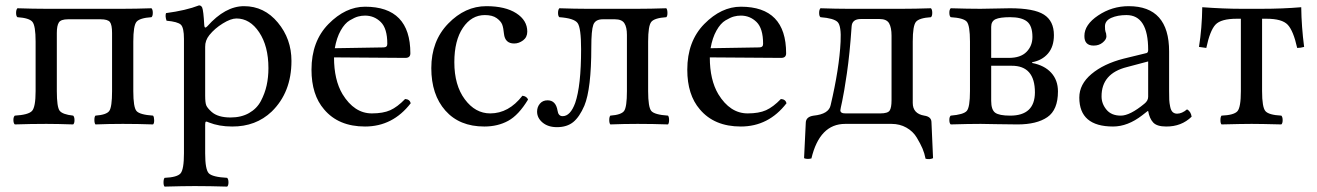

<svg xmlns="http://www.w3.org/2000/svg" viewBox="-20 -462 4910 716"><path d="M437 -429.2Q484.9 -429.2 544.9 -431.2Q549.8 -426.3 549.8 -414.1Q549.8 -401.9 544.9 -397.9Q501 -395 489 -380.6Q477.1 -366.2 477.1 -307.1V-122.1Q477.1 -62 489 -48.1Q501 -34.2 550.8 -30.8Q554.7 -25.9 554.9 -13.9Q555.2 -2 550.8 2Q494.6 0 438 0Q386.2 0 335.9 2Q332 -2.9 332 -14.9Q332 -26.9 335.9 -30.8Q377 -33.7 387.5 -48.3Q397.9 -63 397.9 -122.1V-338.9Q397.9 -369.6 389.9 -379.9Q381.8 -390.1 355 -390.1H233.9Q207 -390.1 199.5 -378.2Q191.9 -366.2 191.9 -338.9V-122.1Q191.9 -63 202.4 -49.1Q212.9 -35.2 252.9 -30.8Q257.8 -25.9 257.8 -13.9Q257.8 -2 252.9 2Q192.9 0 152.8 0Q94.7 0 35.2 2Q30.3 -2 30 -13.9Q29.8 -25.9 35.2 -30.8Q85.9 -33.7 99.4 -48.3Q112.8 -63 112.8 -122.1V-307.1Q112.8 -366.2 100.8 -380.6Q88.9 -395 44.9 -397.9Q40 -401.9 40 -413.8Q40 -425.8 44.9 -431.2Q105 -429.2 152.8 -429.2Z M760.7 -331.1Q744.6 -311 745.1 -287.1V-105Q745.1 -78.6 749.3 -68.8Q753.4 -59.1 769 -44.9Q792.5 -23.9 839.8 -23.9Q879.9 -23.9 908.9 -40.5Q938 -57.1 952.9 -85.4Q967.8 -113.8 974.4 -143.8Q981 -173.8 981 -208Q981 -290 946.5 -341.6Q912.1 -393.1 861.8 -393.1Q840.8 -393.1 810.8 -374.5Q780.8 -356 760.7 -331.1ZM741.7 -368.2Q742.7 -353 752.9 -363.8Q819.8 -439 890.1 -439Q965.3 -439 1016.1 -377.9Q1066.9 -316.9 1066.9 -234.9Q1066.9 -117.7 993.2 -45.9Q934.1 10.3 845.7 9.8Q796.9 9.8 758.8 -5.4Q751 -9.3 748 -8.3Q745.1 -7.3 745.1 2V109.9Q745.1 169.9 758.5 184.1Q772 198.2 827.1 201.2Q832 206.1 832 218Q832 230 827.1 233.9Q761.2 231.9 706.1 231.9Q664.1 231.9 593.8 233.9Q589.8 230 589.8 218Q589.8 206.1 593.8 201.2Q640.6 199.2 653.3 184.6Q666 169.9 666 109.9V-316.9Q666 -358.9 654.5 -369.9Q643.1 -380.9 601.1 -384.8Q595.2 -401.9 599.1 -413.1Q673.3 -422.9 722.2 -441.9Q730 -441.9 733.9 -434.1Q738.8 -422.4 741.7 -368.2Z M1228.5 -282.2 1409.7 -285.2Q1424.8 -285.2 1424.3 -298.8Q1424.3 -356 1399.9 -379.9Q1375.5 -403.8 1341.3 -403.8Q1328.1 -403.8 1315.4 -400.4Q1302.7 -397 1284.2 -386Q1265.6 -375 1250.5 -348.1Q1235.4 -321.3 1228.5 -282.2ZM1490.7 -92.8Q1507.8 -91.8 1511.7 -77.1Q1444.8 9.8 1341.3 9.8Q1242.2 9.8 1188.5 -54.2Q1141.6 -108.4 1141.6 -202.1Q1141.6 -308.1 1205.1 -372.6Q1268.6 -437 1341.3 -437Q1510.3 -437 1510.3 -263.2Q1510.3 -246.1 1491.7 -246.1L1225.6 -248Q1225.6 -164.1 1257.3 -110.8Q1301.3 -39.1 1366.7 -39.1Q1408.7 -39.1 1435.3 -51Q1461.9 -63 1490.7 -92.8Z M1949.2 -90.8Q1914.1 -32.7 1875.2 -11.5Q1836.4 9.8 1786.1 9.8Q1693.4 9.8 1640.9 -49.6Q1588.4 -108.9 1588.4 -208Q1588.4 -309.1 1651.4 -374Q1714.4 -439 1793.5 -439Q1864.3 -439 1905.3 -412.6Q1946.3 -386.2 1946.3 -344.2Q1946.3 -323.2 1930.7 -311.5Q1915 -299.8 1897.5 -299.8Q1863.3 -299.8 1859.4 -335.9Q1857.4 -357.9 1852.8 -370.4Q1848.1 -382.8 1832.3 -394.3Q1816.4 -405.8 1788.1 -405.8Q1738.3 -405.8 1706.3 -358.4Q1674.3 -311 1674.3 -230Q1674.3 -144 1713.4 -91.6Q1752.4 -39.1 1808.1 -39.1Q1877 -39.1 1928.2 -105Q1944.3 -103 1949.2 -90.8Z M2397 -122.1Q2397 -62 2408.9 -48.1Q2420.9 -34.2 2471.2 -30.8Q2475.1 -25.9 2475.1 -14.4Q2475.1 -2.9 2471.2 2Q2415 0 2357.9 0Q2306.2 0 2255.9 2Q2252 -2.9 2252 -14.4Q2252 -25.9 2255.9 -30.8Q2296.9 -33.7 2307.4 -48.3Q2317.9 -63 2317.9 -122.1V-332Q2317.9 -360.8 2308.3 -375.5Q2298.8 -390.1 2272.9 -390.1H2228Q2200.2 -390.1 2192.6 -369.6Q2185.1 -349.1 2185.1 -286.1Q2185.1 -130.4 2159.2 -67.9Q2141.1 -25.9 2117.7 -6.8Q2094.2 12.2 2057.1 12.2Q2023.9 12.2 2003.4 -4.9Q1982.9 -22 1982.9 -45.9Q1982.9 -63 1993.4 -75.4Q2003.9 -87.9 2022 -87.9Q2052.7 -87.9 2059.1 -49.8Q2062 -28.8 2078.1 -28.8Q2106.9 -28.8 2125 -78.1Q2147 -142.1 2147 -278.8Q2147 -357.9 2134 -376Q2121.1 -394 2065.9 -397.9Q2061 -401.9 2061 -413.8Q2061 -425.8 2065.9 -431.2Q2126 -429.2 2168 -429.2H2356.9Q2404.8 -429.2 2464.8 -431.2Q2468.8 -426.3 2469 -414.1Q2469.2 -401.9 2464.8 -397.9Q2420.9 -395 2408.9 -380.6Q2397 -366.2 2397 -307.1Z M2629.9 -282.2 2811 -285.2Q2826.2 -285.2 2825.7 -298.8Q2825.7 -356 2801.3 -379.9Q2776.9 -403.8 2742.7 -403.8Q2729.5 -403.8 2716.8 -400.4Q2704.1 -397 2685.5 -386Q2667 -375 2651.9 -348.1Q2636.7 -321.3 2629.9 -282.2ZM2892.1 -92.8Q2909.2 -91.8 2913.1 -77.1Q2846.2 9.8 2742.7 9.8Q2643.6 9.8 2589.8 -54.2Q2543 -108.4 2543 -202.1Q2543 -308.1 2606.4 -372.6Q2669.9 -437 2742.7 -437Q2911.6 -437 2911.6 -263.2Q2911.6 -246.1 2893.1 -246.1L2627 -248Q2627 -164.1 2658.7 -110.8Q2702.6 -39.1 2768.1 -39.1Q2810.1 -39.1 2836.7 -51Q2863.3 -63 2892.1 -92.8Z M3113.8 -50.8Q3113.8 -38.6 3133.8 -39.1H3262.7Q3290.5 -39.1 3297.6 -49.6Q3304.7 -60.1 3304.7 -87.9V-329.1Q3304.7 -358.9 3295.7 -375Q3286.6 -391.1 3259.8 -391.1H3190.4Q3157.2 -391.1 3155.8 -362.8Q3148.9 -261.7 3138.2 -188.5Q3127.4 -115.2 3120.6 -84.5Q3113.8 -53.7 3113.8 -50.8ZM3141.6 -429.2H3343.8Q3391.6 -429.2 3451.7 -431.2Q3456.5 -426.3 3456.5 -414.1Q3456.5 -401.9 3451.7 -397.9Q3407.7 -395 3395.8 -380.6Q3383.8 -366.2 3383.8 -307.1V-78.1Q3383.8 -38.1 3426.8 -30.8Q3453.6 -26.9 3453.6 -5.9L3459.5 127.9Q3446.3 133.8 3431.6 129.9Q3427.7 109.9 3420.2 92Q3412.6 74.2 3398.7 51Q3384.8 27.8 3360.1 13.9Q3335.4 0 3304.7 0H3131.8Q3036.6 0 3005.9 128.9Q2989.7 132.8 2978.5 127.9L2984.9 -4.9Q2985.8 -26.9 3014.6 -30.8Q3070.8 -36.6 3077.6 -69.8Q3109.9 -207 3114.7 -306.2Q3117.7 -365.2 3103.8 -379.6Q3089.8 -394 3039.6 -397.9Q3034.7 -401.9 3034.7 -413.8Q3034.7 -425.8 3039.6 -431.2Q3099.6 -429.2 3141.6 -429.2Z M3676.3 -246.1H3742.2Q3786.1 -246.1 3808.1 -268.6Q3830.1 -291 3830.1 -324.2Q3830.1 -366.2 3809.6 -382.1Q3789.1 -397.9 3747.1 -397.9Q3709 -397.9 3692.6 -390.4Q3676.3 -382.8 3676.3 -361.8ZM3676.3 -216.8V-85.9Q3676.3 -52.7 3691.2 -41.7Q3706.1 -30.8 3747.1 -30.8Q3838.9 -30.8 3839.4 -117.2Q3839.4 -217.3 3752.4 -216.8ZM3636.2 -429.2Q3658.2 -429.2 3692.1 -430.2Q3726.1 -431.2 3746.1 -431.2Q3835.9 -431.2 3873 -407.5Q3910.2 -383.8 3910.2 -331.1Q3910.2 -288.1 3888.2 -262.5Q3866.2 -236.8 3829.1 -230V-227.1Q3875 -218.3 3900.1 -190.7Q3925.3 -163.1 3925.3 -121.1Q3925.3 -52.2 3885.7 -25.1Q3846.2 2 3774.4 2Q3737.3 2 3694.8 1Q3652.3 0 3637.2 0Q3591.3 0 3525.4 2Q3520.5 -2 3520.3 -13.9Q3520 -25.9 3525.4 -30.8Q3573.2 -34.7 3585.2 -48.3Q3597.2 -62 3597.2 -122.1V-307.1Q3597.2 -367.2 3585.2 -381.1Q3573.2 -395 3525.4 -397.9Q3520.5 -401.9 3520.3 -413.8Q3520 -425.8 3525.4 -431.2Q3591.3 -429.2 3636.2 -429.2Z M4261.7 -232.9 4182.6 -211.9Q4087.4 -188 4087.9 -102.1Q4087.9 -75.2 4106.2 -53Q4124.5 -30.8 4159.7 -30.8Q4193.8 -30.8 4247.6 -75.2Q4261.7 -86.4 4261.7 -101.1ZM4261.7 -47.9H4259.8L4239.7 -32.2Q4185.5 9.8 4130.9 9.8Q4004.9 9.8 4004.9 -98.1Q4004.9 -147.9 4050.3 -186Q4095.7 -224.1 4169.9 -243.2L4255.9 -264.2Q4261.7 -266.1 4261.7 -275.9Q4261.7 -405.8 4180.7 -405.8Q4147.5 -405.8 4124 -395.3Q4100.6 -384.8 4100.6 -363.8Q4100.6 -349.6 4102.5 -344.2Q4105.5 -338.4 4106 -326.2Q4106 -314.9 4092.3 -303.5Q4078.6 -292 4058.6 -292Q4023.4 -292 4023.9 -328.1Q4023.9 -370.1 4075.4 -404.5Q4127 -439 4189 -439Q4339.8 -439 4339.8 -270V-123Q4339.8 -102.1 4340.3 -90.1Q4340.8 -78.1 4343.8 -64Q4346.7 -49.8 4353.3 -43.9Q4359.9 -38.1 4369.6 -38.1Q4387.7 -38.1 4406.7 -54.2Q4420.9 -46.4 4423.8 -26.9Q4385.7 10.3 4328.6 9.8Q4294.4 9.8 4280.5 -5.1Q4266.6 -20 4261.7 -47.9Z M4607.4 -122.1V-392.1H4592.3Q4533.2 -392.1 4512.7 -370.1Q4492.2 -348.1 4478.5 -283.2L4451.2 -287.1Q4462.4 -356.9 4463.4 -435.1Q4543.5 -429.2 4609.4 -429.2H4684.1Q4763.2 -429.2 4832.5 -435.1Q4833.5 -361.8 4843.3 -287.1Q4830.1 -283.2 4817.4 -283.2Q4803.2 -347.2 4782.2 -369.6Q4761.2 -392.1 4703.1 -392.1H4686.5V-122.1Q4686.5 -62 4699 -47.6Q4711.4 -33.2 4758.3 -30.8Q4763.2 -25.9 4763.2 -13.9Q4763.2 -2 4758.3 2Q4682.1 0 4647.5 0Q4613.3 0 4535.2 2Q4531.2 -2 4531.2 -13.9Q4531.2 -25.9 4535.2 -30.8Q4582 -32.7 4594.7 -47.4Q4607.4 -62 4607.4 -122.1Z"/></svg>

Font: Linux Libertine O
Style: Regular
Weight: 400
Designer: Philipp H. Poll
Foundry: Philipp H. Poll
Version: Version 5.3.0